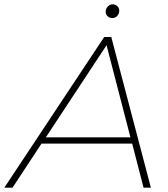

<svg xmlns="http://www.w3.org/2000/svg" viewBox="-65 -872 781 892"><path d="M-45 0 419 -700H452L636 0H602L549 -205H128L-7 0ZM148 -234H541L430 -662ZM456 -788Q444 -788 435 -796.5Q426 -805 426 -817Q426 -831 435.5 -841.5Q445 -852 459 -852Q471 -852 480 -843.5Q489 -835 489 -823Q489 -808 479.5 -798Q470 -788 456 -788Z"/></svg>

Font: Montserrat ExtraLight
Style: Italic
Weight: 200
Italic angle: -11.3°
Designer: Julieta Ulanovsky
Foundry: Julieta Ulanovsky
Version: Version 9.000; ttfautohint (v1.8.4.7-5d5b)